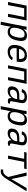

<svg xmlns="http://www.w3.org/2000/svg" viewBox="2316 -2895 787 5459"><g transform="rotate(90 2709.5 -165.5)"><path d="M563 -528.3 460.4 0H372.6L461.9 -459H214.4L125 0H37.1L139.6 -528.3Z M887.7 9.8Q767.1 9.8 743.7 -80.1H741.2Q741.2 -75.2 737.3 -52.7Q733.4 -30.3 687 207.5H598.6L720.7 -418.9Q733.9 -485.4 738.8 -528.3H824.2Q824.2 -518.6 819.8 -487.5Q815.4 -456.5 812.5 -441.4H814.5Q848.6 -492.7 891.4 -515.9Q934.1 -539.1 994.6 -539.1Q1145 -539.1 1145 -375Q1145 -328.6 1132.8 -266.6Q1079.1 9.8 887.7 9.8ZM1053.2 -362.8Q1053.2 -415.5 1031.5 -443.4Q1009.8 -471.2 958.5 -471.2Q911.1 -471.2 878.2 -450.4Q845.2 -429.7 821 -386.5Q796.9 -343.3 782.2 -279.1Q767.6 -214.8 767.6 -170.9Q767.6 -111.8 793.9 -83.5Q820.3 -55.2 876.5 -55.2Q933.6 -55.2 970.9 -93.3Q1008.3 -131.3 1030.8 -216.8Q1053.2 -302.2 1053.2 -362.8Z M1354 -245.6Q1347.7 -211.9 1347.7 -186.5Q1347.7 -123.5 1378.2 -89.8Q1408.7 -56.2 1463.9 -56.2Q1513.7 -56.2 1555.9 -77.6Q1598.1 -99.1 1618.7 -137.2L1691.4 -115.2Q1657.7 -54.7 1594.5 -22.5Q1531.2 9.8 1451.2 9.8Q1356.4 9.8 1306.6 -39.3Q1256.8 -88.4 1256.8 -180.7Q1256.8 -241.2 1276.4 -311.8Q1295.9 -382.3 1335 -433.8Q1374 -485.4 1429.2 -511.7Q1484.4 -538.1 1554.7 -538.1Q1743.2 -538.1 1743.2 -353Q1743.2 -308.6 1732.9 -257.3L1731 -245.6ZM1543 -473.1Q1478 -473.1 1431.9 -430.7Q1385.7 -388.2 1368.2 -313H1653.3L1655.3 -348.1Q1655.3 -473.1 1543 -473.1Z M2363.3 -528.3 2260.7 0H2172.9L2262.2 -459H2014.6L1925.3 0H1837.4L1939.9 -528.3Z M2897.5 -54.2Q2910.6 -54.2 2926.8 -57.6L2916 -2.9Q2881.8 4.9 2846.7 4.9Q2804.2 4.9 2786.4 -13.7Q2768.6 -32.2 2768.6 -69.3L2771 -101.1H2768.1Q2724.6 -41.5 2676 -15.9Q2627.4 9.8 2564.9 9.8Q2500 9.8 2468 -20.5Q2436 -50.8 2436 -104Q2436 -124 2440.4 -147.5Q2473.6 -317.9 2695.8 -320.3L2811 -322.3Q2819.3 -361.8 2820.6 -372.3Q2821.8 -382.8 2821.8 -394.5Q2821.8 -436 2799.3 -453.6Q2776.9 -471.2 2731.9 -471.2Q2675.3 -471.2 2646.2 -451.9Q2617.2 -432.6 2602.1 -387.2L2511.7 -395.5Q2538.1 -468.3 2595.9 -503.2Q2653.8 -538.1 2746.1 -538.1Q2912.1 -538.1 2912.1 -407.7Q2912.1 -385.7 2907.2 -360.4L2863.3 -132.8Q2858.9 -111.8 2858.9 -95.7Q2858.9 -75.2 2867.7 -64.7Q2876.5 -54.2 2897.5 -54.2ZM2600.6 -57.1Q2647 -57.1 2687.5 -79.3Q2728 -101.6 2755.4 -139.2Q2782.7 -176.8 2790.5 -217.3L2799.3 -260.7L2706.1 -258.8Q2640.1 -257.8 2603.8 -241.5Q2567.4 -225.1 2548.6 -192.6Q2529.8 -160.2 2529.8 -122.6Q2529.8 -92.3 2547.6 -74.7Q2565.4 -57.1 2600.6 -57.1Z M3288.1 9.8Q3167.5 9.8 3144 -80.1H3141.6Q3141.6 -75.2 3137.7 -52.7Q3133.8 -30.3 3087.4 207.5H2999L3121.1 -418.9Q3134.3 -485.4 3139.2 -528.3H3224.6Q3224.6 -518.6 3220.2 -487.5Q3215.8 -456.5 3212.9 -441.4H3214.8Q3249 -492.7 3291.7 -515.9Q3334.5 -539.1 3395 -539.1Q3545.4 -539.1 3545.4 -375Q3545.4 -328.6 3533.2 -266.6Q3479.5 9.8 3288.1 9.8ZM3453.6 -362.8Q3453.6 -415.5 3431.9 -443.4Q3410.2 -471.2 3358.9 -471.2Q3311.5 -471.2 3278.6 -450.4Q3245.6 -429.7 3221.4 -386.5Q3197.3 -343.3 3182.6 -279.1Q3168 -214.8 3168 -170.9Q3168 -111.8 3194.3 -83.5Q3220.7 -55.2 3276.9 -55.2Q3334 -55.2 3371.3 -93.3Q3408.7 -131.3 3431.2 -216.8Q3453.6 -302.2 3453.6 -362.8Z M4097.7 -54.2Q4110.8 -54.2 4127 -57.6L4116.2 -2.9Q4082 4.9 4046.9 4.9Q4004.4 4.9 3986.6 -13.7Q3968.8 -32.2 3968.8 -69.3L3971.2 -101.1H3968.3Q3924.8 -41.5 3876.2 -15.9Q3827.6 9.8 3765.1 9.8Q3700.2 9.8 3668.2 -20.5Q3636.2 -50.8 3636.2 -104Q3636.2 -124 3640.6 -147.5Q3673.8 -317.9 3896 -320.3L4011.2 -322.3Q4019.5 -361.8 4020.8 -372.3Q4022 -382.8 4022 -394.5Q4022 -436 3999.5 -453.6Q3977.1 -471.2 3932.1 -471.2Q3875.5 -471.2 3846.4 -451.9Q3817.4 -432.6 3802.2 -387.2L3711.9 -395.5Q3738.3 -468.3 3796.1 -503.2Q3854 -538.1 3946.3 -538.1Q4112.3 -538.1 4112.3 -407.7Q4112.3 -385.7 4107.4 -360.4L4063.5 -132.8Q4059.1 -111.8 4059.1 -95.7Q4059.1 -75.2 4067.9 -64.7Q4076.7 -54.2 4097.7 -54.2ZM3800.8 -57.1Q3847.2 -57.1 3887.7 -79.3Q3928.2 -101.6 3955.6 -139.2Q3982.9 -176.8 3990.7 -217.3L3999.5 -260.7L3906.2 -258.8Q3840.3 -257.8 3804 -241.5Q3767.6 -225.1 3748.8 -192.6Q3730 -160.2 3730 -122.6Q3730 -92.3 3747.8 -74.7Q3765.6 -57.1 3800.8 -57.1Z M4315.4 -528.3H4788.1L4774.9 -459H4582.5L4493.2 0H4405.3L4494.6 -459H4302.2Z M4851.6 207.5Q4816.4 207.5 4792.5 202.1L4805.2 136.2Q4822.8 139.2 4845.7 139.2Q4884.3 139.2 4923.8 110.4Q4963.4 81.5 4999 18.6L5012.2 -5.4L4884.3 -528.3H4978L5046.4 -214.8Q5051.8 -190.9 5060.8 -144.8Q5069.8 -98.6 5069.8 -90.8Q5074.7 -101.6 5100.6 -144.5L5326.2 -528.3H5418.9L5093.8 0Q5025.4 118.2 4970.5 162.8Q4915.5 207.5 4851.6 207.5Z"/></g></svg>

Font: Cousine
Style: Italic
Weight: 400
Italic angle: -12°
Monospace: yes
Designer: Steve Matteson
Foundry: Monotype Imaging Inc.
Version: Version 1.21